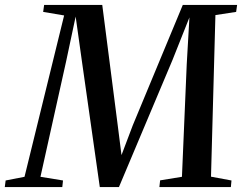

<svg xmlns="http://www.w3.org/2000/svg" viewBox="-58 -763 992 783"><path d="M-38.5 0 -35 -27 42 -42 203.5 -700 118 -714.5 122 -743H359L422.5 -249L437.5 -130.5L483.5 -252L687.5 -743H909L905 -714.5L820.5 -701.5L802.5 -42.5L886 -27L883.5 0H592L595 -27.5L684 -42L703.5 -500.5L714.5 -692L645.5 -518.5L427 0H349L276.5 -510L250.5 -695.5L211.5 -512L107 -42L199 -27L196 0Z"/></svg>

Font: Merriweather 96pt Medium
Style: Italic
Weight: 500
Italic angle: -7.8°
Version: Version 2.101